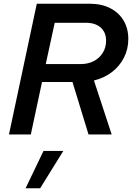

<svg xmlns="http://www.w3.org/2000/svg" viewBox="-20 -720 707 1028"><path d="M28 0 177 -700H460Q523 -700 569.5 -676.5Q616 -653 641.5 -610.5Q667 -568 667 -511Q667 -457 643.5 -411Q620 -365 578.5 -333.5Q537 -302 483 -289L578 0H454L368 -281H205L145 0ZM225 -377H412Q452 -377 482.5 -393Q513 -409 530.5 -437.5Q548 -466 548 -502Q548 -547 519 -572.5Q490 -598 441 -598H273ZM117 288 213 88H319L195 288Z"/></svg>

Font: Red Hat Text SemiBold
Style: Italic
Weight: 600
Italic angle: -12°
Designer: Pentagram, MCKL
Foundry: Pentagram, MCKL
Version: Version 1.023